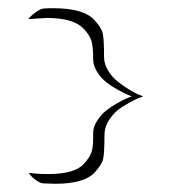

<svg xmlns="http://www.w3.org/2000/svg" viewBox="-20 -631 422 472"><path d="M235.8 -491.2Q235.8 -473.6 245.8 -457.3Q255.9 -440.9 270 -429.9Q284.2 -418.9 298.1 -410.4Q312 -401.9 322.3 -397.9L332 -394Q324.2 -391.6 312.3 -386Q300.3 -380.4 281.5 -368.9Q262.7 -357.4 249.8 -338.6Q236.8 -319.8 236.8 -297.9Q236.8 -253.4 233.4 -239.5Q230 -225.6 211.9 -206.1Q186 -179.2 115.2 -179.2L86.9 -180.2Q77.6 -180.7 65.9 -189.9Q54.2 -199.2 50.8 -206.1Q72.3 -203.1 98.1 -203.1Q163.6 -203.1 186 -228Q200.2 -243.7 204.6 -255.9Q209 -268.1 209 -291V-301.8V-303.2Q209 -318.8 218.3 -333.5Q227.5 -348.1 239.7 -358.2Q252 -368.2 267.1 -376.7Q282.2 -385.3 290.8 -388.9Q299.3 -392.6 304.2 -394Q300.8 -395 293 -398.4Q285.2 -401.9 269.5 -410.4Q253.9 -418.9 241.2 -429Q228.5 -439 218.8 -454.3Q209 -469.7 209 -485.8V-486.8Q209 -517.1 204.6 -531Q200.2 -544.9 185.1 -561Q160.2 -586.9 94.2 -586.9L49.8 -584Q53.2 -589.8 65.4 -599.1Q77.6 -608.4 85.9 -609.9Q95.7 -610.8 110.8 -610.8Q184.1 -610.8 210.9 -583Q229 -563.5 232.4 -549.6Q235.8 -535.6 235.8 -491.2Z"/></svg>

Font: Anticva
Style: Regular
Weight: 400
Version: Version 1.000